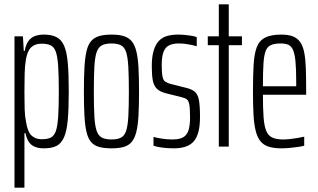

<svg xmlns="http://www.w3.org/2000/svg" viewBox="-20 -678 1471 888"><path d="M47 190V-510H86L90 -442H94Q100 -475 113.5 -491Q127 -507 145 -512.5Q163 -518 183 -518Q218 -518 241 -506.5Q264 -495 276.5 -466.5Q289 -438 293.5 -386.5Q298 -335 298 -255Q298 -175 293.5 -124Q289 -73 276.5 -44Q264 -15 242 -3.5Q220 8 183 8Q159 8 141.5 1Q124 -6 113.5 -21.5Q103 -37 98 -62H93V190ZM173 -34Q199 -34 214.5 -41.5Q230 -49 238 -71Q246 -93 249 -137.5Q252 -182 252 -255Q252 -328 249 -372.5Q246 -417 238 -439Q230 -461 214 -468.5Q198 -476 172 -476Q142 -476 124.5 -459.5Q107 -443 100 -404Q95 -375 94 -337.5Q93 -300 93 -251Q93 -208 94 -174Q95 -140 100 -117Q107 -70 125 -52Q143 -34 173 -34Z M496 8Q461 8 438 1.5Q415 -5 401 -21.5Q387 -38 380 -68Q373 -98 370.5 -143.5Q368 -189 368 -254Q368 -319 370.5 -365Q373 -411 380 -441Q387 -471 401 -487.5Q415 -504 438 -511Q461 -518 496 -518Q530 -518 552.5 -511Q575 -504 589 -487.5Q603 -471 610.5 -441Q618 -411 620.5 -365Q623 -319 623 -254Q623 -189 620.5 -143.5Q618 -98 610.5 -68Q603 -38 589 -21.5Q575 -5 552.5 1.5Q530 8 496 8ZM496 -33Q523 -33 539.5 -41.5Q556 -50 563.5 -73Q571 -96 573.5 -139.5Q576 -183 576 -254Q576 -325 573.5 -369Q571 -413 563.5 -436.5Q556 -460 539.5 -468.5Q523 -477 496 -477Q468 -477 451.5 -468.5Q435 -460 427 -437Q419 -414 416.5 -369.5Q414 -325 414 -254Q414 -183 416.5 -139.5Q419 -96 427 -73Q435 -50 451.5 -41.5Q468 -33 496 -33Z M785 8Q766 8 747.5 6.5Q729 5 714 2Q699 -1 690 -4V-45Q696 -43 705.5 -41Q715 -39 727 -37Q739 -35 752 -34Q765 -33 777 -33Q814 -33 831 -45.5Q848 -58 853.5 -81Q859 -104 859 -135Q859 -176 855.5 -194.5Q852 -213 843.5 -219Q835 -225 818 -229L746 -247Q719 -254 705 -268Q691 -282 686.5 -307Q682 -332 682 -372Q682 -415 690.5 -443.5Q699 -472 714.5 -488.5Q730 -505 752.5 -511.5Q775 -518 802 -518Q818 -518 835 -516.5Q852 -515 866.5 -512.5Q881 -510 890 -506V-464Q881 -467 867 -470Q853 -473 837.5 -475Q822 -477 806 -477Q780 -477 762.5 -468.5Q745 -460 736.5 -438.5Q728 -417 728 -378Q728 -342 731.5 -324.5Q735 -307 743.5 -301Q752 -295 768 -290L840 -272Q866 -266 880.5 -254Q895 -242 900 -215.5Q905 -189 905 -137Q905 -99 898.5 -71.5Q892 -44 878 -26.5Q864 -9 840.5 -0.5Q817 8 785 8Z M992 0V-469H941V-510H992V-658H1038V-510H1099V-469H1038V0Z M1282 8Q1247 8 1223 0.5Q1199 -7 1184.5 -25Q1170 -43 1162.5 -73Q1155 -103 1152.5 -147.5Q1150 -192 1150 -254Q1150 -328 1153 -378.5Q1156 -429 1167.5 -459.5Q1179 -490 1206 -504Q1233 -518 1280 -518Q1313 -518 1334 -510Q1355 -502 1368 -484Q1381 -466 1387 -435.5Q1393 -405 1394.5 -361Q1396 -317 1396 -256V-240H1196Q1196 -177 1199 -136.5Q1202 -96 1211 -73.5Q1220 -51 1239 -42Q1258 -33 1289 -33Q1304 -33 1322 -35Q1340 -37 1357.5 -40Q1375 -43 1387 -46V-4Q1376 -1 1358.5 1.5Q1341 4 1321.5 6Q1302 8 1282 8ZM1350 -259V-298Q1350 -359 1346.5 -394.5Q1343 -430 1335 -447.5Q1327 -465 1313.5 -471Q1300 -477 1278 -477Q1251 -477 1234 -470Q1217 -463 1209 -443Q1201 -423 1198.5 -384Q1196 -345 1196 -279H1370Z"/></svg>

Font: Saira UltraCondensed Light
Style: Regular
Weight: 300
Width: 1
Designer: Hector Gatti with collaboration of the Omnibus-Type team
Foundry: Omnibus-Type
Version: Version 1.101